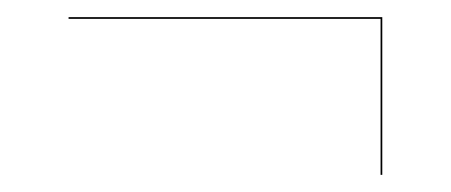

<svg xmlns="http://www.w3.org/2000/svg" viewBox="-20 -407 526 224"><path d="M424 -385H60V-387H426V-203H424Z"/></svg>

Font: Bodoni* 96pt
Style: Italic
Weight: 400
Italic angle: -13°
Version: Version 2.3